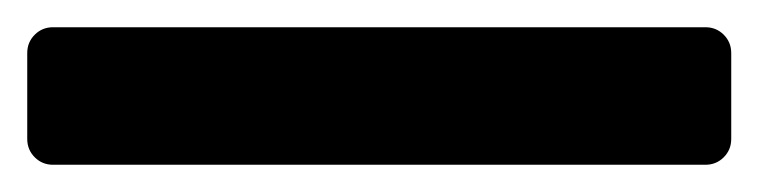

<svg xmlns="http://www.w3.org/2000/svg" viewBox="-20 16 566 141"><path d="M19 137Q11 137 5.5 131.5Q0 126 0 118V55Q0 47 5.5 41.5Q11 36 19 36H498Q506 36 511.5 41.5Q517 47 517 55V118Q517 126 511.5 131.5Q506 137 498 137Z"/></svg>

Font: Miriam Libre SemiBold
Style: Regular
Weight: 600
Version: Version 2.000